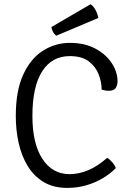

<svg xmlns="http://www.w3.org/2000/svg" viewBox="-20 -904 640 936"><path d="M475.5 -467Q475.5 -503 461.2 -540.8Q447 -578.5 413.2 -604.5Q379.5 -630.5 320 -630.5Q233 -630.5 185.5 -556Q138 -481.5 138 -338Q138 -204.5 186.5 -129.8Q235 -55 319.5 -55Q363.5 -55 409 -73.8Q454.5 -92.5 502.5 -134.5Q516.5 -126 528.2 -112Q540 -98 544.5 -84.5Q518 -57.5 481.5 -35.5Q445 -13.5 401 -0.8Q357 12 308 12Q240 12 192.2 -17Q144.5 -46 114.5 -95.5Q84.5 -145 70.8 -207.8Q57 -270.5 57 -338Q57 -462 93.5 -540.8Q130 -619.5 190 -657.2Q250 -695 320.5 -695Q393 -695 445 -667Q497 -639 525 -596Q553 -553 553 -507Q553 -490.5 544.8 -476Q536.5 -461.5 510 -461.5Q500.5 -461.5 493.5 -462.8Q486.5 -464 475.5 -467ZM421.5 -883.5Q430.5 -878 438.2 -867.2Q446 -856.5 451.5 -843.2Q457 -830 459.5 -816.5L254.5 -730Q244.5 -737 238.2 -749.2Q232 -761.5 230.5 -772Z"/></svg>

Font: Signika Light Light
Style: Regular
Weight: 300
Version: Version 2.001